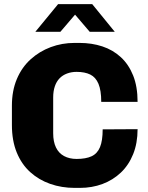

<svg xmlns="http://www.w3.org/2000/svg" viewBox="-20 -905 720 935"><path d="M344 10Q280 10 224.5 -9.5Q169 -29 127 -67Q85 -105 61.5 -162.5Q38 -220 38 -296V-391Q38 -463 62 -520Q86 -577 129 -616Q172 -655 227 -675.5Q282 -696 343 -696H367Q427 -696 478.5 -679Q530 -662 568.5 -626.5Q607 -591 628.5 -537Q650 -483 650 -409H473Q473 -465 459.5 -497Q446 -529 419.5 -542Q393 -555 353 -555Q328 -555 306.5 -547Q285 -539 270 -523.5Q255 -508 247 -484.5Q239 -461 239 -430V-256Q239 -215 252.5 -187Q266 -159 292 -145Q318 -131 353 -131Q398 -131 426 -144Q454 -157 467 -188.5Q480 -220 480 -275L650 -276Q650 -208 628.5 -154.5Q607 -101 568.5 -64.5Q530 -28 479 -9Q428 10 369 10ZM152 -750 263 -885H429L539 -750H417L329 -853H362L274 -750Z"/></svg>

Font: Chivo Medium ExtraBold
Style: Regular
Weight: 800
Version: Version 2.002